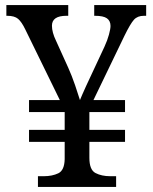

<svg xmlns="http://www.w3.org/2000/svg" viewBox="-20 -734 599 754"><path d="M129 0V-42H152Q185 -42 209 -53.5Q233 -65 234 -109V-177H94V-224H234V-294H94V-341H215L79 -619Q65 -648 51 -660Q37 -672 8 -672H5V-714H248V-672H241Q184 -672 184 -633Q184 -607 200 -574L248 -468Q262 -437 275 -399Q288 -361 294 -341Q297 -348 303.5 -363.5Q310 -379 318.5 -397Q327 -415 333 -428L390 -550Q402 -576 408 -598.5Q414 -621 414 -632Q414 -652 400 -662Q386 -672 353 -672H350V-714H554V-672H545Q520 -672 506 -656.5Q492 -641 469 -594L347 -341H471V-294H331V-224H471V-177H331V-114Q331 -67 355 -54.5Q379 -42 413 -42H436V0Z"/></svg>

Font: Noto Serif Oriya
Style: Regular
Weight: 400
Designer: David Williams
Foundry: Google LLC, David Williams
Version: Version 1.051; ttfautohint (v1.8.4.7-5d5b)